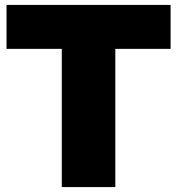

<svg xmlns="http://www.w3.org/2000/svg" viewBox="-20 -760 720 780"><path d="M231 0V-561.5H6.5V-740H673V-561.5H448.5V0Z"/></svg>

Font: Encode Sans SC Condensed Thin Black
Style: Regular
Weight: 900
Version: Version 3.002